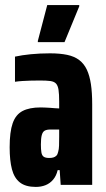

<svg xmlns="http://www.w3.org/2000/svg" viewBox="-20 -728 416 756"><path d="M121 8Q81 8 58.5 -9.5Q36 -27 27 -61.5Q18 -96 18 -148Q18 -209 30 -243Q42 -277 69 -291Q96 -305 140 -305Q148 -305 157.5 -304.5Q167 -304 176.5 -303.5Q186 -303 195.5 -302Q205 -301 213 -301V-328Q213 -357 210.5 -374Q208 -391 200.5 -399Q193 -407 178 -409Q163 -411 137 -411Q118 -411 100.5 -410.5Q83 -410 67.5 -409Q52 -408 39 -406V-505Q66 -511 101.5 -514.5Q137 -518 177 -518Q216 -518 244.5 -512Q273 -506 292 -491.5Q311 -477 322 -453.5Q333 -430 338 -396.5Q343 -363 343 -317V0H219L215 -58H207Q202 -36 189.5 -21Q177 -6 159.5 1Q142 8 121 8ZM174 -106Q183 -106 190 -108Q197 -110 202 -115Q207 -120 209 -130Q212 -140 212.5 -154.5Q213 -169 213 -189V-218H178Q164 -218 156 -213.5Q148 -209 144.5 -196Q141 -183 141 -159Q141 -140 143 -128Q145 -116 152 -111Q159 -106 174 -106ZM129 -562V-567L166 -708H292V-703L234 -562Z"/></svg>

Font: Saira ExtraCondensed ExtraBold
Style: Regular
Weight: 800
Width: 2
Designer: Hector Gatti with collaboration of the Omnibus-Type team
Foundry: Omnibus-Type
Version: Version 1.101